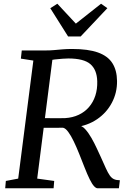

<svg xmlns="http://www.w3.org/2000/svg" viewBox="-20 -1015 697 1035"><path d="M8 0 11.5 -39.6 78.1 -52.2 159.8 -688.5 92.5 -699 97.3 -743H225.5Q249.8 -743 271.8 -745Q293.7 -747 317.1 -749Q340.5 -751 368.5 -751Q455.4 -751 508.4 -732Q561.5 -712.9 585.8 -674.5Q610.2 -636.2 610.9 -578.4Q611.7 -515.2 583.2 -461.4Q554.8 -407.5 503.6 -372.5Q452.3 -337.5 384.8 -329.2L403.6 -337.3Q420.9 -338.6 438.6 -319.5Q456.4 -300.3 472.6 -271.8Q488.9 -243.4 501.8 -215.2Q514.7 -187.1 522.8 -169.9Q539.2 -133 550.4 -108.5Q561.5 -83.9 571.4 -69.7Q581.3 -55.4 593.9 -49.4Q606.6 -43.5 626.2 -43.3L620.9 0H506.5Q497.4 0 486.9 -11.4Q476.4 -22.7 463.7 -48.1Q451 -73.4 434.8 -115.1Q421.4 -149.8 406.9 -185.7Q392.5 -221.7 377.6 -252.7Q362.8 -283.7 348 -303.7Q333.3 -323.8 319.3 -326.6Q317.1 -326.4 302.9 -326.3Q288.6 -326.1 269.1 -326Q249.5 -325.9 230.6 -326Q211.7 -326.1 200.1 -326.1L207.5 -378.5Q218.5 -378.3 237.2 -378.1Q255.9 -377.8 275.9 -377.8Q295.8 -377.8 311.3 -378Q326.7 -378.2 331.1 -378.3Q371.8 -380.8 404.4 -396.2Q436.9 -411.5 459.5 -437.6Q482.2 -463.8 493.8 -499.1Q505.4 -534.5 504.2 -577.1Q502.5 -638.7 467.2 -669.3Q431.8 -699.8 348.3 -699.8Q338.8 -699.8 317 -698.4Q295.3 -697 274.3 -694.4Q253.3 -691.8 245 -688L266.8 -727.7L180.5 -52.2L272.2 -39.6L268.9 0ZM347.1 -818.4 251.1 -970.7 289.1 -994.9Q314.1 -968 339.1 -941.2Q364 -914.5 388.9 -887.6Q422.7 -914.5 456.8 -941.2Q490.8 -968 524.7 -994.9L558.8 -971L414.8 -818.4Z"/></svg>

Font: Merriweather Light
Style: Italic
Weight: 300
Italic angle: -7.8°
Designer: Eben Sorkin
Foundry: Eben Sorkin
Version: Version 2.101